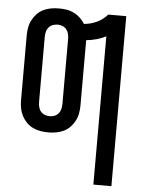

<svg xmlns="http://www.w3.org/2000/svg" viewBox="-53 -570 606 827"><g transform="rotate(5 250.0 -156.5)"><path d="M382 215V-426Q362 -416 340.5 -410Q319 -404 297 -402Q297 -401 297 -400.5Q297 -400 297 -400V-120Q297 -103 294 -86Q291 -69 283 -53.5Q275 -38 263 -25.5Q251 -13 235.5 -5.5Q220 2 203 5Q186 8 169 8Q151 8 134 5Q117 2 101.5 -5.5Q86 -13 74 -25.5Q62 -38 54 -53.5Q46 -69 43 -86Q40 -103 40 -120V-400Q40 -417 43 -434Q46 -451 54 -466.5Q62 -482 74 -494.5Q86 -507 101.5 -514.5Q117 -522 134 -525Q151 -528 169 -528Q185 -528 201.5 -525.5Q218 -523 233 -515.5Q248 -508 260.5 -496.5Q273 -485 281 -471Q310 -473 336.5 -485.5Q363 -498 382 -520H460V215ZM169 -62Q180 -62 190 -66Q200 -70 207 -78.5Q214 -87 216.5 -98Q219 -109 219 -120V-400Q219 -411 216.5 -422Q214 -433 207 -441.5Q200 -450 190 -454Q180 -458 169 -458Q158 -458 147.5 -454Q137 -450 130 -441.5Q123 -433 120.5 -422Q118 -411 118 -400V-120Q118 -109 120.5 -98Q123 -87 130 -78.5Q137 -70 147.5 -66Q158 -62 169 -62Z"/></g></svg>

Font: Iosevka SS04
Style: Regular
Weight: 400
Monospace: yes
Designer: Belleve Invis
Foundry: Belleve Invis
Version: Version 19.0.0; ttfautohint (v1.8.4)